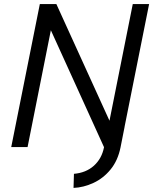

<svg xmlns="http://www.w3.org/2000/svg" viewBox="-20 -720 750 940"><path d="M710 -700 570 0H489L229 -572L115 0H35L175 -700H256L516 -129L630 -700ZM509 -99H590L570 2Q557 66 521.5 109.5Q486 153 437.5 175.5Q389 198 340 200L342 131Q401 126 439.5 91.5Q478 57 489 2Z"/></svg>

Font: Albert Sans
Style: Italic
Weight: 400
Italic angle: -11.25°
Designer: Andreas Rasmussen
Foundry: a.Foundry
Version: Version 1.025